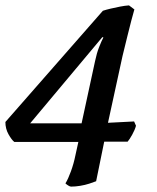

<svg xmlns="http://www.w3.org/2000/svg" viewBox="-26 -586 582 713"><path d="M238 107Q234 107 227.5 103Q221 99 217 95Q227 79 237.5 50Q248 21 254 -9L265 -59H27Q17 -67 5.5 -87.5Q-6 -108 -6 -133L356 -546Q368 -550 385 -554Q402 -558 420 -561.5Q438 -565 453 -566L473 -551Q468 -534 461.5 -509Q455 -484 447 -451.5Q439 -419 429 -378L375 -130L472 -135L479 -119Q475 -104 465 -86Q455 -68 448 -60H361L331 87Q321 91 305.5 96Q290 101 272 104Q254 107 238 107ZM86 -128H277L327 -359Q333 -388 342 -411Q351 -434 358 -447L354 -448Z"/></svg>

Font: Texturina Medium 12pt SemiBold
Style: Italic
Weight: 600
Italic angle: -11°
Version: Version 1.002